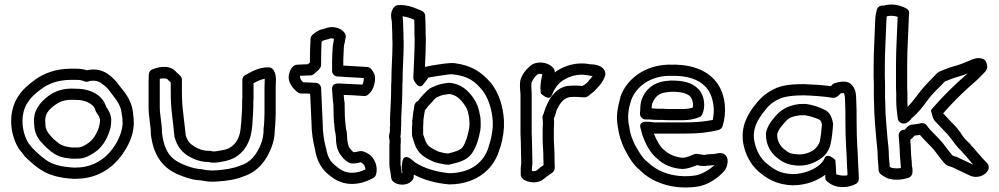

<svg xmlns="http://www.w3.org/2000/svg" viewBox="-20 -803 4465 858"><path d="M61 -372C13 -299 25 -197 67 -134C75 -126 82 -116 87 -109C88 -108 88 -107 89 -106C114 -81 145 -52 184 -32C217 -16 255 -8 293 -5H300C302 -5 304 -4 306 -4H316C326 -4 333 -5 338 -5H340C423 -11 484 -55 523 -108C551 -147 575 -192 578 -247V-249C578 -266 577 -283 574 -302C566 -367 527 -400 503 -434C503 -435 502 -436 501 -437C488 -451 475 -464 458 -475C430 -493 398 -496 368 -489C356 -493 340 -496 322 -496H292C229 -495 175 -476 133 -444C106 -424 80 -402 61 -372ZM103 -344C118 -368 136 -384 163 -404C197 -430 239 -445 292 -446H322C338 -446 346 -444 359 -439C364 -437 370 -437 375 -439C392 -445 415 -443 430 -433C442 -425 454 -415 464 -404C494 -362 518 -343 524 -295V-294C527 -279 528 -263 528 -250C525 -209 507 -171 483 -138C450 -94 401 -60 337 -55C327 -55 322 -54 316 -54H309C303 -55 297 -55 296 -55C261 -58 231 -64 206 -76C178 -90 149 -117 126 -140C119 -149 112 -157 108 -162C76 -212 69 -293 103 -344ZM133 -244C134 -208 151 -181 168 -164C182 -148 195 -136 211 -124C238 -103 266 -97 298 -94H326C360 -94 383 -109 400 -120C435 -142 458 -180 470 -219C476 -236 477 -252 477 -269V-271C475 -295 463 -314 454 -326C439 -379 384 -403 336 -406H334C326 -406 317 -407 305 -407H294C254 -406 222 -393 196 -374C162 -348 124 -309 133 -244ZM183 -246V-250C177 -291 196 -312 226 -334C244 -347 265 -356 294 -357H305C313 -357 321 -356 333 -356C372 -353 402 -332 406 -311C407 -307 409 -303 411 -300C420 -288 425 -281 427 -268C427 -256 425 -244 422 -235C412 -203 394 -176 372 -162C355 -151 344 -144 326 -144H301C273 -147 256 -152 241 -164C225 -176 217 -183 205 -197L204 -199C193 -210 183 -227 183 -246Z M644 -325C644 -280 654 -242 654 -207V-204C664 -118 700 -57 772 -25C798 -14 828 -2 862 2H865C867 2 870 3 877 3C890 6 912 9 930 9C940 9 946 8 950 8H952C994 5 1032 0 1066 -14C1133 -35 1171 -87 1193 -144C1202 -167 1208 -193 1208 -225C1211 -248 1211 -269 1212 -293V-412C1212 -422 1213 -433 1213 -445C1214 -457 1210 -502 1181 -502C1132 -503 1099 -479 1077 -468C1069 -464 1063 -456 1063 -446V-366C1063 -360 1062 -357 1062 -355V-327C1062 -308 1060 -293 1059 -272L1058 -254C1057 -248 1056 -239 1056 -237V-235C1052 -185 1033 -157 1002 -140C989 -134 970 -131 946 -127C941 -127 937 -126 935 -126C935 -126 923 -128 920 -129H915C887 -129 867 -137 849 -148L848 -149C830 -159 817 -173 810 -199C807 -221 805 -250 801 -277L799 -296C795 -323 793 -358 793 -390V-446C793 -462 781 -468 771 -478L763 -486C733 -516 681 -502 659 -492C651 -488 645 -479 645 -470L644 -442ZM694 -325V-451C712 -455 726 -451 727 -450L735 -442C737 -440 741 -437 743 -435V-390C743 -356 745 -319 749 -290L751 -271V-270C755 -247 756 -217 760 -190C760 -189 761 -188 761 -188C771 -149 795 -121 823 -105C846 -91 877 -79 912 -79L920 -77H925C925 -77 925 -76 934 -76C943 -76 947 -77 948 -77H952C976 -81 999 -84 1024 -96C1073 -122 1100 -170 1106 -230C1107 -239 1107 -243 1108 -248V-251L1109 -270C1110 -289 1112 -304 1112 -327V-348C1113 -356 1113 -361 1113 -366V-431C1131 -441 1146 -448 1163 -451V-446C1163 -437 1162 -425 1162 -412V-295C1161 -269 1161 -250 1158 -230V-227C1158 -202 1154 -179 1147 -162C1127 -111 1099 -76 1051 -62C1050 -62 1049 -61 1048 -61C1024 -51 987 -45 949 -42C939 -42 935 -41 930 -41C917 -41 897 -43 886 -46C884 -46 881 -47 880 -47C878 -47 874 -48 867 -48C839 -52 816 -61 792 -71C738 -95 713 -134 704 -208C704 -252 694 -288 694 -325Z M1273 -477C1259 -433 1298 -400 1311 -390C1315 -387 1320 -385 1326 -385H1342C1349 -385 1356 -385 1366 -384C1368 -341 1370 -299 1372 -254C1372 -211 1379 -171 1388 -133C1395 -92 1411 -56 1441 -29C1466 -7 1500 19 1552 19C1595 19 1625 4 1647 -7C1652 -9 1658 -15 1660 -22C1671 -55 1655 -100 1625 -116L1616 -121C1614 -122 1611 -123 1609 -124C1591 -133 1580 -123 1559 -123C1555 -126 1550 -132 1542 -142C1538 -146 1531 -169 1531 -193V-195C1530 -206 1530 -215 1526 -229L1524 -247C1524 -252 1523 -261 1522 -267L1521 -285C1521 -300 1520 -323 1520 -338V-343C1518 -353 1517 -365 1516 -379C1546 -378 1579 -376 1606 -374C1613 -373 1621 -376 1626 -381L1638 -393C1639 -394 1640 -396 1641 -398C1650 -412 1655 -430 1656 -448C1658 -472 1644 -488 1638 -495C1634 -500 1626 -504 1619 -504C1612 -504 1606 -504 1600 -505H1599C1573 -507 1543 -508 1514 -510V-515C1514 -530 1514 -544 1515 -558C1516 -578 1516 -598 1519 -608C1519 -608 1520 -609 1520 -610L1525 -638C1526 -643 1524 -650 1520 -656C1504 -679 1464 -690 1431 -675L1411 -670C1410 -670 1408 -669 1407 -668C1395 -662 1384 -655 1375 -646C1371 -642 1368 -636 1368 -630C1366 -601 1365 -569 1365 -537V-524C1363 -522 1361 -520 1356 -516C1339 -516 1323 -514 1310 -514C1288 -514 1277 -492 1273 -477ZM1321 -462V-464C1338 -465 1351 -466 1367 -466C1374 -466 1382 -470 1386 -475C1393 -483 1415 -495 1415 -513V-537C1415 -564 1416 -593 1417 -616C1421 -619 1424 -622 1427 -623L1447 -628C1449 -628 1451 -629 1452 -630C1455 -632 1464 -632 1472 -630L1471 -619C1466 -599 1466 -577 1465 -560C1464 -544 1464 -530 1464 -515V-486C1464 -471 1478 -461 1489 -461H1496C1528 -458 1568 -457 1595 -455C1600 -454 1603 -454 1606 -454V-452C1605 -443 1604 -428 1598 -425C1564 -427 1526 -428 1496 -430H1489C1478 -430 1462 -424 1464 -403C1466 -384 1466 -359 1470 -336C1470 -318 1471 -299 1471 -284V-283L1472 -263V-259C1473 -255 1474 -249 1474 -246V-244L1476 -222C1476 -220 1477 -218 1477 -217C1479 -210 1480 -202 1481 -192C1481 -165 1485 -132 1502 -111C1511 -99 1522 -84 1542 -75C1544 -74 1547 -73 1549 -73C1567 -71 1582 -75 1592 -78C1602 -72 1611 -66 1613 -46C1593 -37 1577 -31 1552 -31C1518 -31 1497 -47 1474 -67C1454 -84 1443 -106 1437 -142L1436 -144C1427 -180 1422 -213 1422 -254C1420 -307 1417 -357 1415 -409C1414 -423 1403 -433 1390 -433C1377 -433 1359 -435 1342 -435H1335C1323 -446 1319 -457 1321 -462Z M1720 -70C1720 -54 1724 -41 1725 -32C1727 -21 1727 -5 1732 3C1755 30 1804 28 1824 1C1827 -3 1829 -9 1829 -14V-23C1875 1 1923 15 1986 21H1988C2098 21 2182 -38 2210 -129C2213 -137 2214 -142 2217 -149C2217 -150 2218 -151 2218 -152L2224 -176C2228 -194 2231 -215 2232 -234V-265C2228 -331 2209 -387 2175 -431C2136 -477 2091 -510 2016 -520C2004 -522 1999 -521 1992 -521H1989C1984 -520 1977 -520 1968 -519L1947 -516C1924 -513 1900 -509 1879 -504C1881 -546 1883 -585 1883 -628V-630C1882 -642 1882 -655 1882 -668C1882 -692 1881 -711 1880 -733C1880 -743 1872 -752 1864 -755C1840 -764 1805 -784 1758 -780C1752 -780 1747 -777 1743 -773C1719 -749 1730 -715 1731 -707C1731 -686 1733 -670 1733 -652C1733 -640 1733 -623 1734 -610C1734 -555 1729 -500 1729 -442C1728 -430 1728 -420 1728 -410C1728 -368 1725 -323 1723 -279V-254C1723 -247 1724 -243 1723 -238C1723 -237 1722 -235 1722 -234C1722 -226 1723 -219 1722 -213C1722 -212 1721 -211 1721 -210V-209C1717 -195 1718 -187 1721 -176V-163C1721 -161 1720 -159 1720 -158ZM1770 -70V-156C1771 -161 1771 -169 1771 -174V-180C1771 -183 1771 -186 1770 -189C1768 -194 1771 -199 1771 -205V-209C1772 -217 1772 -224 1772 -232C1773 -239 1773 -248 1773 -254V-277C1775 -319 1778 -366 1778 -410C1778 -420 1778 -429 1779 -439V-441C1779 -497 1784 -553 1784 -611V-613C1783 -626 1783 -639 1783 -652C1783 -674 1781 -691 1781 -708V-709C1781 -717 1779 -724 1779 -730C1797 -728 1812 -723 1831 -715C1832 -700 1832 -685 1832 -668C1832 -655 1832 -641 1833 -627C1833 -571 1829 -512 1827 -455C1827 -448 1832 -439 1836 -434C1860 -398 1875 -431 1875 -431C1887 -443 1891 -453 1894 -456C1913 -460 1933 -463 1954 -466L1975 -469C1980 -470 1984 -470 1994 -471C1998 -471 2006 -471 2009 -470C2073 -462 2102 -440 2136 -399C2161 -366 2178 -320 2182 -262V-236C2181 -222 2178 -202 2175 -188L2169 -165C2166 -157 2165 -151 2163 -145C2142 -76 2081 -30 1989 -29C1927 -35 1880 -50 1838 -75C1834 -78 1826 -85 1817 -92C1777 -122 1777 -71 1777 -71C1777 -71 1777 -70 1776 -64C1776 -62 1775 -59 1775 -57C1776 -47 1777 -40 1778 -29H1775C1775 -42 1770 -61 1770 -70ZM1821 -206C1821 -202 1821 -196 1824 -187C1824 -186 1825 -186 1825 -185C1828 -177 1830 -165 1837 -149C1854 -109 1890 -93 1916 -81C1917 -81 1917 -80 1918 -80C1934 -74 1949 -72 1963 -69C1964 -69 1966 -68 1968 -68H1970C1972 -68 1981 -67 1982 -67C1991 -67 1995 -69 1998 -70C2026 -77 2063 -84 2087 -115C2110 -147 2120 -186 2127 -224V-229C2127 -232 2128 -235 2128 -236V-251C2128 -261 2128 -278 2124 -292C2120 -319 2110 -345 2094 -367C2073 -397 2040 -430 1987 -433C1978 -433 1964 -429 1958 -429C1957 -429 1955 -428 1953 -428C1936 -424 1922 -418 1909 -412H1908C1897 -406 1890 -398 1885 -394C1875 -384 1864 -373 1851 -356V-355L1848 -352C1841 -349 1834 -342 1832 -333C1828 -312 1825 -289 1823 -268C1823 -267 1822 -267 1822 -266C1822 -256 1823 -248 1822 -241C1822 -240 1821 -239 1821 -238ZM1871 -202V-237C1872 -249 1872 -256 1872 -265C1874 -281 1876 -296 1879 -311C1886 -317 1890 -325 1892 -327C1898 -335 1910 -345 1920 -358C1926 -364 1929 -366 1932 -368C1942 -373 1952 -377 1961 -379C1972 -380 1980 -382 1987 -383C2016 -380 2036 -362 2054 -337C2065 -323 2072 -306 2075 -284C2075 -282 2076 -280 2076 -279C2077 -274 2078 -254 2078 -251V-245C2077 -239 2077 -234 2077 -231C2070 -194 2061 -165 2047 -145C2038 -133 2016 -125 1986 -118C1983 -117 1983 -117 1981 -117C1977 -118 1975 -118 1973 -118H1971C1958 -121 1946 -123 1936 -127C1907 -141 1892 -149 1884 -168L1883 -169C1880 -176 1876 -190 1871 -202Z M2305 -442C2301 -413 2306 -394 2306 -377V-204C2307 -180 2308 -161 2308 -137C2308 -118 2309 -100 2309 -85V-83C2310 -77 2308 -64 2307 -52V-23C2307 1 2341 12 2367 12C2385 12 2400 5 2411 -4L2422 -13C2431 -19 2441 -26 2449 -32C2454 -36 2459 -44 2459 -52C2459 -69 2458 -87 2458 -102C2458 -113 2458 -123 2457 -136C2457 -151 2455 -163 2455 -175V-226C2456 -239 2456 -253 2456 -262C2456 -264 2456 -267 2455 -269V-273C2463 -290 2466 -310 2470 -316C2470 -317 2472 -318 2472 -319C2483 -343 2500 -364 2525 -369C2554 -372 2576 -368 2592 -368C2598 -368 2605 -370 2610 -375C2613 -378 2620 -382 2625 -387C2635 -394 2642 -402 2649 -410C2662 -423 2677 -442 2684 -464C2685 -468 2686 -473 2685 -477C2677 -519 2619 -515 2613 -516L2612 -517C2553 -526 2506 -510 2468 -486C2464 -483 2463 -482 2459 -479C2460 -485 2458 -491 2454 -497C2438 -520 2396 -532 2362 -517C2361 -516 2358 -515 2357 -514C2335 -498 2316 -476 2306 -447C2306 -446 2305 -444 2305 -442ZM2355 -433C2361 -449 2371 -462 2384 -472C2390 -474 2397 -473 2404 -471C2399 -451 2395 -432 2395 -408C2395 -396 2397 -387 2397 -385C2397 -385 2435 -349 2445 -376C2455 -402 2472 -429 2496 -444C2527 -463 2560 -474 2604 -467C2614 -465 2622 -464 2628 -463C2623 -456 2619 -451 2613 -445C2609 -438 2601 -431 2596 -427C2592 -424 2586 -421 2583 -419C2569 -420 2546 -422 2518 -419H2516C2466 -410 2440 -370 2427 -341C2414 -316 2411 -297 2408 -292C2404 -286 2403 -277 2405 -271C2405 -269 2406 -261 2406 -259C2406 -249 2406 -241 2405 -229V-175C2405 -157 2407 -147 2407 -135V-133C2408 -125 2408 -113 2408 -102C2408 -90 2409 -76 2409 -65C2403 -61 2398 -57 2393 -54C2392 -54 2391 -52 2391 -52L2379 -42C2378 -41 2371 -38 2367 -38C2364 -38 2360 -38 2357 -39V-49C2358 -60 2360 -74 2359 -86C2359 -105 2358 -120 2358 -137C2358 -161 2357 -184 2356 -206V-377C2356 -401 2353 -415 2355 -433Z M2741 -236C2745 -202 2757 -165 2771 -137C2771 -136 2772 -136 2772 -135C2788 -106 2805 -71 2837 -45C2840 -43 2842 -39 2851 -32C2905 16 2994 46 3096 31C3141 24 3180 -2 3206 -28C3211 -33 3221 -41 3227 -57C3241 -97 3223 -127 3183 -117C3170 -114 3162 -115 3139 -113C3138 -113 3137 -112 3136 -112C3125 -110 3125 -111 3111 -113L3098 -115C3094 -116 3088 -116 3083 -114C3066 -107 3045 -98 3030 -98C2999 -100 2966 -115 2950 -131C2931 -145 2914 -175 2902 -206H3045C3098 -206 3147 -211 3191 -222C3198 -224 3206 -230 3209 -239C3227 -297 3225 -370 3188 -427C3148 -486 3079 -512 3001 -514H2964C2868 -511 2782 -456 2752 -369V-366C2750 -359 2748 -350 2745 -339L2742 -324C2736 -296 2735 -265 2741 -236ZM2790 -245C2786 -264 2786 -294 2790 -314L2793 -329C2795 -337 2798 -344 2800 -354C2823 -418 2887 -461 2964 -464H3001C3070 -462 3118 -440 3146 -399C3169 -362 3175 -310 3165 -267C3129 -260 3089 -256 3045 -256H2904C2897 -256 2893 -258 2879 -259H2867C2867 -259 2830 -262 2844 -225C2846 -220 2847 -210 2851 -198C2865 -161 2885 -118 2919 -92C2946 -66 2987 -50 3028 -48H3029C3054 -48 3079 -59 3095 -65L3102 -64C3103 -64 3103 -63 3103 -63C3116 -61 3129 -60 3145 -63C3157 -64 3164 -64 3172 -65C3153 -46 3117 -24 3088 -19C3000 -6 2927 -32 2884 -70C2881 -73 2878 -76 2869 -83C2849 -99 2833 -128 2816 -158C2812 -167 2811 -170 2808 -177C2799 -196 2794 -220 2791 -243C2791 -244 2790 -244 2790 -245ZM2840 -294C2840 -279 2854 -269 2865 -269H2884C2898 -268 2909 -267 2924 -267H2942C2953 -266 2959 -266 2967 -266H3035C3061 -266 3083 -271 3104 -279C3110 -281 3114 -285 3117 -290C3134 -323 3130 -376 3100 -406C3071 -436 3027 -443 2984 -443H2976C2970 -442 2962 -442 2954 -441C2902 -435 2863 -404 2847 -357V-355C2842 -346 2841 -320 2841 -309C2840 -302 2840 -298 2840 -294ZM2892 -319C2892 -324 2892 -330 2893 -333C2893 -334 2894 -336 2894 -338C2905 -369 2923 -387 2961 -391H2962C2965 -392 2970 -392 2981 -393H2984C3023 -393 3051 -386 3064 -372C3073 -363 3080 -339 3076 -322C3065 -319 3051 -316 3035 -316H2967C2959 -316 2953 -316 2947 -317H2924C2912 -317 2905 -318 2892 -319Z M3309 -132C3321 -95 3340 -64 3368 -38C3409 -3 3452 23 3523 25C3581 25 3632 5 3668 -22V-9C3668 -1 3673 7 3680 11L3695 21C3729 40 3777 35 3806 18C3813 14 3818 5 3818 -4L3817 -31C3816 -44 3816 -55 3815 -69L3814 -93C3814 -108 3812 -127 3811 -148C3809 -194 3808 -212 3808 -259C3808 -299 3808 -326 3806 -363C3806 -379 3804 -400 3792 -417C3770 -451 3725 -435 3712 -432C3705 -430 3698 -426 3694 -418C3656 -423 3605 -426 3571 -427C3523 -427 3474 -424 3435 -403C3396 -383 3372 -359 3344 -321C3307 -270 3284 -209 3309 -132ZM3357 -148C3338 -207 3353 -248 3384 -291C3410 -327 3426 -343 3458 -359H3459C3481 -372 3527 -377 3571 -377C3608 -376 3667 -372 3700 -366C3716 -363 3730 -378 3736 -385V-386C3744 -387 3749 -387 3751 -387C3753 -384 3756 -373 3756 -362V-361C3758 -326 3758 -299 3758 -259C3758 -212 3759 -192 3761 -146C3762 -123 3764 -106 3764 -93L3765 -66V-65C3766 -56 3766 -42 3767 -29V-20C3746 -15 3729 -21 3717 -24C3716 -48 3715 -62 3713 -88C3713 -88 3675 -126 3664 -94C3661 -86 3651 -74 3645 -69C3622 -46 3571 -25 3523 -25C3465 -27 3439 -45 3402 -76C3381 -95 3367 -118 3357 -148ZM3403 -199C3403 -156 3424 -122 3449 -101C3477 -77 3502 -65 3546 -63H3555C3594 -63 3629 -80 3650 -96C3670 -110 3685 -132 3691 -157C3698 -186 3701 -220 3703 -247C3703 -250 3703 -253 3702 -255C3699 -268 3695 -293 3672 -309H3671C3649 -322 3615 -333 3591 -337C3577 -340 3564 -338 3554 -338H3551C3494 -330 3466 -310 3436 -273C3419 -253 3410 -235 3405 -218C3402 -210 3403 -204 3403 -199ZM3453 -199V-204C3456 -214 3462 -227 3474 -241C3502 -275 3508 -281 3556 -288H3580C3581 -288 3581 -287 3582 -287C3598 -285 3632 -274 3644 -267C3646 -265 3649 -262 3653 -247C3651 -222 3648 -191 3643 -169C3641 -160 3628 -142 3621 -137C3609 -125 3579 -113 3555 -113H3548C3512 -115 3505 -119 3481 -139C3466 -152 3453 -174 3453 -199Z M3884 -457C3885 -443 3885 -429 3885 -414V-377C3885 -366 3885 -357 3886 -343C3886 -285 3892 -234 3896 -181C3898 -155 3902 -132 3902 -110C3902 -86 3906 -62 3906 -45C3906 -25 3928 -16 3941 -9C3942 -9 3943 -7 3944 -7C3977 5 4012 0 4039 -8C4048 -11 4055 -19 4057 -28C4060 -48 4055 -59 4055 -63C4055 -85 4051 -106 4051 -122C4051 -140 4049 -160 4048 -176V-179C4049 -180 4052 -182 4056 -185C4061 -190 4065 -195 4067 -197L4091 -200C4111 -176 4137 -153 4154 -133C4170 -113 4183 -92 4204 -70C4212 -62 4223 -60 4235 -56C4261 -44 4287 -31 4313 -19C4345 -3 4386 -18 4397 -46C4400 -54 4399 -66 4392 -73C4378 -87 4365 -102 4351 -118L4334 -138L4333 -140C4328 -145 4319 -152 4315 -160C4303 -172 4293 -180 4286 -190L4274 -207C4273 -208 4273 -210 4272 -211C4269 -214 4263 -223 4254 -234C4236 -252 4213 -277 4197 -294C4197 -295 4196 -293 4195 -297C4237 -345 4284 -392 4333 -434C4352 -450 4367 -467 4381 -481C4399 -499 4389 -520 4386 -527C4384 -532 4379 -537 4374 -539C4348 -550 4325 -537 4317 -534C4297 -526 4275 -516 4257 -511C4231 -504 4202 -494 4178 -483C4176 -482 4172 -480 4170 -478L4155 -463C4136 -444 4111 -418 4091 -393C4073 -370 4058 -348 4040 -330C4040 -330 4040 -329 4039 -328C4039 -328 4038 -328 4036 -326C4035 -334 4035 -345 4035 -355V-390C4034 -399 4034 -411 4034 -424V-516C4034 -585 4039 -650 4041 -719C4041 -738 4049 -753 4032 -764C4010 -777 3970 -790 3929 -778H3922C3911 -778 3900 -770 3898 -758C3895 -744 3891 -732 3891 -709C3889 -643 3884 -576 3884 -505ZM3934 -460V-505C3934 -574 3939 -639 3941 -709C3941 -718 3942 -724 3943 -730C3956 -734 3976 -733 3991 -728V-719C3989 -652 3984 -587 3984 -516V-424C3984 -411 3984 -399 3985 -387V-355C3985 -324 3989 -297 3992 -273C3994 -260 4006 -251 4017 -251H4020C4026 -251 4031 -253 4036 -257C4038 -258 4040 -259 4043 -262L4051 -270C4052 -271 4052 -273 4053 -274C4056 -277 4070 -288 4076 -295C4098 -317 4115 -342 4131 -363C4147 -384 4172 -408 4191 -427L4202 -439C4225 -448 4248 -457 4271 -463C4283 -466 4294 -471 4304 -475L4301 -472C4248 -426 4195 -375 4148 -320C4145 -317 4141 -312 4140 -309C4140 -309 4149 -278 4149 -277C4150 -275 4155 -265 4157 -263C4177 -241 4200 -219 4215 -202C4222 -193 4229 -184 4235 -177L4246 -162C4257 -147 4270 -134 4279 -125C4285 -119 4292 -110 4297 -105L4313 -86C4318 -80 4325 -72 4329 -67C4303 -79 4281 -90 4255 -102C4254 -103 4252 -103 4251 -103C4247 -104 4241 -106 4237 -108C4221 -126 4209 -143 4192 -165C4167 -195 4138 -218 4122 -242C4116 -251 4103 -255 4094 -252C4083 -249 4073 -248 4054 -246C4040 -246 4023 -223 4023 -223H4017C4003 -221 3995 -208 3996 -196L3998 -172C3999 -154 4001 -136 4001 -122C4001 -100 4005 -79 4005 -63C4005 -59 4006 -55 4006 -52C3990 -50 3974 -50 3962 -54C3960 -55 3957 -57 3956 -58C3955 -77 3952 -95 3952 -110C3952 -138 3948 -163 3946 -185C3942 -240 3936 -287 3936 -344V-346C3935 -356 3935 -366 3935 -377V-414C3935 -428 3935 -446 3934 -460Z"/></svg>

Font: Hussar Pisanka
Style: Out
Weight: 400
Designer: Robert Jablonski
Foundry: Cannot Into Space Fonts
Version: Version 1.070